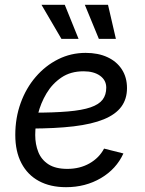

<svg xmlns="http://www.w3.org/2000/svg" viewBox="-20 -777 610 809"><path d="M258.3 11.7Q191.9 11.7 144 -14.2Q96.2 -40 70.3 -89.4Q44.4 -138.7 44.4 -208.5Q44.4 -280.3 67.1 -343Q89.8 -405.8 130.6 -453.1Q171.4 -500.5 225.1 -527.3Q278.8 -554.2 340.8 -554.2Q393.6 -554.2 432.6 -536.1Q471.7 -518.1 493.4 -484.6Q515.1 -451.2 515.1 -405.8Q515.1 -359.9 491.2 -327.4Q467.3 -294.9 417.5 -274.4Q367.7 -253.9 290 -244.6Q212.4 -235.4 105.5 -235.4L117.2 -302.2Q206.5 -302.2 266.4 -307.4Q326.2 -312.5 361.6 -324.7Q397 -336.9 412.4 -357.2Q427.7 -377.4 427.7 -407.7Q427.7 -439 401.6 -457.8Q375.5 -476.6 332 -476.6Q277.3 -476.6 238.8 -450.4Q200.2 -424.3 175.8 -383.3Q151.4 -342.3 139.9 -295.9Q128.4 -249.5 128.4 -208.5Q128.4 -168.9 141.4 -136.5Q154.3 -104 184.1 -84.7Q213.9 -65.4 263.7 -65.4Q316.4 -65.4 357.2 -88.6Q397.9 -111.8 418.5 -150.9L500 -130.4Q470.2 -64.9 405.3 -26.6Q340.3 11.7 258.3 11.7ZM396.5 -613.3 337.4 -756.8H435.1L468.3 -613.3ZM238.8 -613.3 154.8 -756.8H252.9L311 -613.3Z"/></svg>

Font: Inter 16pt
Style: Italic
Weight: 400
Italic angle: -9.3988°
Version: Version 4.001;git-66647c0bb